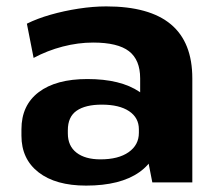

<svg xmlns="http://www.w3.org/2000/svg" viewBox="-20 -570 684 600"><path d="M418 -194V-325Q418 -383 383 -410Q348 -437 271 -437Q224 -437 176 -424.5Q128 -412 85 -389L64 -496Q96 -512 138 -524Q180 -536 225.5 -543Q271 -550 312 -550Q447 -550 514 -494Q581 -438 581 -325V0H456ZM249 10Q154 10 100.5 -31.5Q47 -73 47 -146V-166Q47 -241 101 -282Q155 -323 253 -323Q357 -323 416 -283Q475 -243 475 -169V-148Q475 -74 415.5 -32Q356 10 249 10ZM294 -72Q350 -72 382 -94.5Q414 -117 414 -155V-166Q414 -202 383.5 -222.5Q353 -243 298 -243Q247 -243 219.5 -224Q192 -205 192 -163V-153Q192 -114 219 -93Q246 -72 294 -72Z"/></svg>

Font: Pathway Extreme
Style: Bold
Weight: 700
Designer: Eduardo Rodriguez Tunni
Foundry: Eduardo Rodriguez Tunni
Version: Version 1.001;gftools[0.9.26]